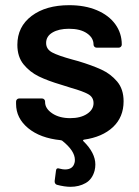

<svg xmlns="http://www.w3.org/2000/svg" viewBox="-20 -537 537 741"><path d="M304 2Q298 4 302 8Q348 53 348 98Q348 110 345 122Q336 155 310.5 169.5Q285 184 252 184Q229 184 199 176Q190 172 191 161L196 122Q197 109 211 114Q222 117 231 117Q262 117 268 90Q269 87 269 80Q269 45 220 6Q216 4 214 4Q135 -4 88.5 -42.5Q42 -81 42 -136V-145Q42 -150 45.5 -153.5Q49 -157 54 -157H142Q147 -157 150.5 -153.5Q154 -150 154 -145V-143Q154 -118 181.5 -99.5Q209 -81 251 -81Q291 -81 316 -97.5Q341 -114 341 -139Q341 -162 320.5 -173.5Q300 -185 254 -198L216 -210Q165 -225 130 -242Q95 -259 71 -288.5Q47 -318 47 -364Q47 -434 102 -475.5Q157 -517 247 -517Q308 -517 354 -497.5Q400 -478 425 -443.5Q450 -409 450 -365Q450 -360 446.5 -356.5Q443 -353 438 -353H353Q348 -353 344.5 -356.5Q341 -360 341 -365Q341 -391 315.5 -408.5Q290 -426 246 -426Q207 -426 182.5 -411.5Q158 -397 158 -371Q158 -347 181.5 -334.5Q205 -322 260 -307L282 -301Q335 -285 371 -268.5Q407 -252 432 -222.5Q457 -193 457 -146Q457 -85 416 -46.5Q375 -8 304 2Z"/></svg>

Font: Amber EN SemiBold
Style: Regular
Weight: 600
Designer: Jeremy Tribby
Foundry: Tribby Type
Version: Version 1.408 November 24, 2021